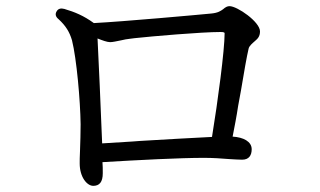

<svg xmlns="http://www.w3.org/2000/svg" viewBox="-20 -652 1040 624"><path d="M283 -48C303 -48 314 -60 314 -89C314 -102 314 -114 313 -125C431 -132 565 -139 643 -139C671 -139 701 -137 725 -135C742 -134 757 -133 767 -133C789 -133 798 -147 798 -167C798 -192 771 -206 736 -208C742 -239 749 -274 754 -308L763 -357C773 -417 782 -469 788 -494C790 -503 800 -511 809 -519C817 -526 825 -533 825 -550C825 -581 751 -632 726 -632C719 -632 713 -629 705 -622C698 -617 689 -610 666 -608C625 -604 382 -582 285 -577C252 -601 223 -613 189 -623C178 -626 169 -624 164 -615C159 -607 160 -598 170 -590C194 -568 206 -548 214 -521C229 -461 241 -325 242 -248C242 -222 241 -188 240 -161C239 -143 239 -129 239 -121C239 -76 263 -48 283 -48ZM297 -527C312 -521 328 -515 338 -515C346 -515 359 -518 374 -521L388 -524C397 -525 407 -527 418 -528C473 -534 635 -548 697 -548C708 -548 710 -546 710 -544C710 -489 688 -323 669 -207C608 -204 520 -199 436 -194C427 -193 418 -193 409 -192L312 -186C308 -296 300 -464 297 -527Z"/></svg>

Font: 寒蝉锦书宋 Text
Style: Regular
Weight: 400
Designer: 寒蝉锦书宋{Warren} 思源宋体{Ryoko NISHIZUKA 西塚涼子 (kana & ideographs); Frank Grießhammer (Latin, Greek & Cyrillic); Wenlong ZHANG 
Foundry: Adobe & ChillType
Version: Version 2.000;Glyphs 3.1.1 (3135)